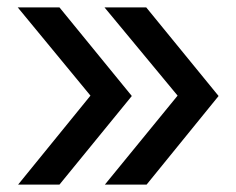

<svg xmlns="http://www.w3.org/2000/svg" viewBox="-20 -540 640 520"><path d="M141 -40 337 -280 141 -520H28L225 -281L29 -40ZM377 -40 572 -280 376 -520H263L461 -281L264 -40Z"/></svg>

Font: Tekne LDO Medium
Style: Regular
Weight: 500
Monospace: yes
Designer: Alessio Laiso, Mario Rullo, Paolo Rosset
Foundry: Alessio Laiso
Version: Version 1.000;hotconv 1.0.109;makeotfexe 2.5.65596